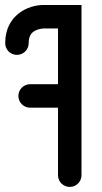

<svg xmlns="http://www.w3.org/2000/svg" viewBox="-46 -737 404 757"><path d="M229 0C254.6 0 275.3 -20.7 275.3 -46.3V-358.7V-717.3H124.9C64.4 -717.3 -25.5 -677.2 -25.5 -566.9C-25.5 -541.3 -4.8 -520.6 20.8 -520.6C46.4 -520.6 67.1 -541.3 67.1 -566.9C67.1 -598.2 80.2 -609.4 91.7 -615.6C107.5 -624.2 125.2 -624.7 124.9 -624.7H182.7V-405H72.8C47.2 -405 26.5 -384.3 26.5 -358.7C26.5 -333.1 47.2 -312.4 72.8 -312.4H182.7V-46.3C182.7 -20.7 203.4 0 229 0Z"/></svg>

Font: Cactron
Style: Regular
Weight: 400
Version: Version 1.0